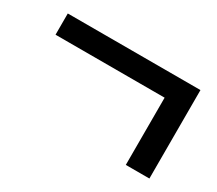

<svg xmlns="http://www.w3.org/2000/svg" viewBox="-69 -572 638 564"><g transform="rotate(30 250.0 -290.0)"><path d="M395 -140V-368H25V-440H475V-140Z"/></g></svg>

Font: M PLUS 1 Code
Style: Regular
Weight: 400
Designer: Coji Morishita
Foundry: UNDERFOREST DESIGN
Version: Version 1.005